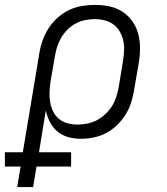

<svg xmlns="http://www.w3.org/2000/svg" viewBox="-62 -558 682 783"><path d="M8 205 22 121H-42V63H31L98 -338Q102 -365 111 -391Q120 -417 135 -441Q150 -465 171.5 -484.5Q193 -504 218.5 -516.5Q244 -529 271.5 -533.5Q299 -538 325 -538Q355 -538 384 -532Q413 -526 437 -510.5Q461 -495 477.5 -471.5Q494 -448 501.5 -420.5Q509 -393 509 -362.5Q509 -332 504 -302L485 -192Q481 -166 473 -140.5Q465 -115 450.5 -91.5Q436 -68 415.5 -48Q395 -28 371 -15.5Q347 -3 320.5 2.5Q294 8 268 8Q241 8 216 1Q191 -6 172 -22Q153 -38 141.5 -60.5Q130 -83 125 -108L97 63H228V121H87L73 205ZM253 -50Q274 -50 294 -54Q314 -58 332.5 -67.5Q351 -77 367 -92Q383 -107 394.5 -125Q406 -143 412 -162.5Q418 -182 422 -202L440 -312Q443 -332 444 -353Q445 -374 440.5 -393.5Q436 -413 426 -430Q416 -447 400.5 -458.5Q385 -470 365 -475Q345 -480 324 -480Q305 -480 285 -476Q265 -472 246.5 -462Q228 -452 213 -437Q198 -422 187.5 -404Q177 -386 171 -367Q165 -348 162 -329L144 -225Q141 -204 140 -183Q139 -162 142.5 -142Q146 -122 154.5 -104Q163 -86 178 -73.5Q193 -61 212.5 -55.5Q232 -50 253 -50Z"/></svg>

Font: Iosevka Slab Light Extended
Style: Italic
Weight: 300
Width: 7
Italic angle: -9°
Monospace: yes
Designer: Belleve Invis
Foundry: Belleve Invis
Version: Version 11.1.0; ttfautohint (v1.8.3)